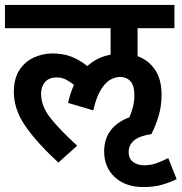

<svg xmlns="http://www.w3.org/2000/svg" viewBox="-20 -642 734 776"><path d="M401 -30Q401 -129 503 -168Q512 -189 517.5 -210.5Q523 -232 523 -257Q523 -297 507 -314Q491 -331 465 -331Q448 -331 428 -321Q408 -311 389 -281.5Q370 -252 357 -196L255 -226Q264 -266 279 -299Q263 -312 246.5 -320.5Q230 -329 209 -329Q178 -329 162 -310.5Q146 -292 146 -263Q146 -214 182 -167.5Q218 -121 292 -53L216 15Q131 -63 83.5 -131Q36 -199 36 -270Q36 -326 59.5 -360.5Q83 -395 119 -410.5Q155 -426 191 -426Q234 -426 267 -413.5Q300 -401 333 -375Q372 -411 427 -421V-528H0V-622H685V-528H536V-415Q579 -400 606 -361Q633 -322 633 -259Q633 -214 621.5 -175Q610 -136 592 -100Q544 -93 522 -74.5Q500 -56 500 -28Q500 0 518.5 13Q537 26 563 26Q587 26 608.5 19Q630 12 660 -3L694 82Q668 95 635.5 104.5Q603 114 559 114Q488 114 444.5 74.5Q401 35 401 -30Z"/></svg>

Font: Noto Sans SemiCondensed SemiBold
Style: Regular
Weight: 600
Width: 4
Designer: Monotype Design Team
Foundry: Monotype Imaging Inc.
Version: Version 2.013; ttfautohint (v1.8.4.7-5d5b)